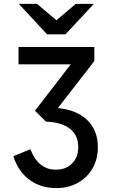

<svg xmlns="http://www.w3.org/2000/svg" viewBox="-20 -752 584 985"><path d="M269 213Q188 213 130.5 170Q73 127 48.5 49.5L136 13.5Q156 66 188.8 92.2Q221.5 118.5 266 118.5Q318 118.5 349.8 86.5Q381.5 54.5 381.5 3Q381.5 -58 338.8 -91.5Q296 -125 215.5 -128L159.5 -184L343 -422H75V-511H464V-439L277 -197.5Q374.5 -188 428.2 -135.5Q482 -83 482 3Q482 64.5 454.8 111.8Q427.5 159 379.2 186Q331 213 269 213ZM221.5 -576 76.5 -732H170L269.5 -648L368.5 -732H461.5L316 -576Z"/></svg>

Font: Overpass Medium
Style: Regular
Weight: 500
Designer: Delve Withrington, Dave Bailey, Thomas Jockin
Foundry: Delve Fonts LLC
Version: Version 4.000